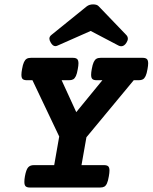

<svg xmlns="http://www.w3.org/2000/svg" viewBox="-20 -838 682 858"><path d="M642.1 -554.7Q642.1 -544.9 639.2 -529.3Q635.7 -508.8 630.6 -498Q625.5 -487.3 618.4 -483.4Q611.3 -479.5 599.6 -479.5H577.6L366.2 -224.6L344.2 -100.1H444.8Q457.5 -100.1 463.4 -95Q469.2 -89.8 469.2 -75.7Q469.2 -65.9 466.3 -49.8Q462.9 -29.3 458 -18.6Q453.1 -7.8 446 -3.9Q439 0 427.2 0H113.8Q100.6 0 94.7 -5.4Q88.9 -10.7 88.9 -24.9Q88.9 -37.1 91.3 -49.8Q96.7 -79.6 105.5 -89.8Q114.3 -100.1 131.3 -100.1H222.2L244.6 -228L125 -479.5H100.6Q87.4 -479.5 81.5 -484.6Q75.7 -489.7 75.7 -503.9Q75.7 -514.2 78.6 -529.3Q82 -549.8 87.2 -560.5Q92.3 -571.3 99.4 -575.4Q106.4 -579.6 118.2 -579.6H305.7Q318.8 -579.6 324.7 -574.2Q330.6 -568.8 330.6 -554.7Q330.6 -544.9 327.6 -529.3Q324.2 -508.8 319.1 -498Q314 -487.3 306.9 -483.4Q299.8 -479.5 288.1 -479.5H255.4L320.8 -336.9L437.5 -479.5H412.1Q398.9 -479.5 393.1 -484.6Q387.2 -489.7 387.2 -503.9Q387.2 -514.2 390.1 -529.3Q393.6 -549.8 398.7 -560.5Q403.8 -571.3 410.9 -575.4Q418 -579.6 429.7 -579.6H617.2Q630.4 -579.6 636.2 -574.2Q642.1 -568.8 642.1 -554.7ZM421.4 -809.6 543.9 -682.1Q551.3 -674.8 551.3 -665Q551.3 -657.2 544.9 -647Q535.2 -631.3 521.5 -631.3Q515.6 -631.3 509.8 -634.3L385.3 -699.7L237.3 -634.3Q231.4 -631.8 227.5 -631.8Q215.3 -631.8 206.1 -648.9Q200.7 -658.2 200.7 -665.5Q200.7 -674.8 210 -682.1L367.7 -809.6Q379.4 -818.4 396 -818.4Q414.1 -818.4 421.4 -809.6Z"/></svg>

Font: Courier Prime
Style: Bold Italic
Weight: 700
Italic angle: -10°
Designer: Alan Dague-Greene
Foundry: Quote-Unquote Apps
Version: Version 3.018